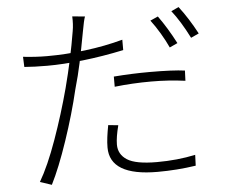

<svg xmlns="http://www.w3.org/2000/svg" viewBox="-55 -834 1110 939"><g transform="rotate(-5 500.0 -364.0)"><path d="M379 -694Q362 -602 349 -540.5Q336 -479 317 -413Q289 -294 245.5 -165.5Q202 -37 162 42L105 23Q149 -52 193 -175.5Q237 -299 270 -423Q307 -564 329 -698Q335 -732 333 -770L395 -764Q388 -745 379 -694ZM567 -635V-584Q463 -562 365.5 -551Q268 -540 191 -540Q127 -540 78 -544L76 -594Q139 -587 193 -587Q285 -587 382 -599Q479 -611 567 -635ZM687 -466Q801 -466 859 -458L857 -408Q775 -419 690 -419Q597 -419 510 -409V-459Q599 -466 687 -466ZM496 -126Q496 -78 538 -51Q580 -24 684 -24Q784 -24 873 -43L871 10Q778 24 683 24Q449 24 449 -116Q449 -140 452.5 -167Q456 -194 462 -225L511 -220Q496 -162 496 -126ZM834 -595 795 -577Q780 -610 757.5 -648Q735 -686 712 -716L750 -733Q794 -672 834 -595ZM942 -633 903 -615Q860 -700 818 -753L855 -770Q901 -710 942 -633Z"/></g></svg>

Font: Merged Yaku Han JP Light
Style: Regular
Weight: 300
Designer: Ryoko NISHIZUKA 西塚涼子 (kana, bopomofo & ideographs); Paul D. Hunt (Latin, Greek & Cyrillic); Sandoll Communications 산돌커뮤니
Foundry: Adobe
Version: Version 2.004